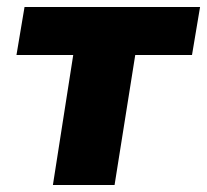

<svg xmlns="http://www.w3.org/2000/svg" viewBox="-20 -528 591 548"><path d="M131 0 189 -371H27L50 -508H551L528 -371H366L307 0Z"/></svg>

Font: Winston ExtraBold
Style: Italic
Weight: 800
Italic angle: -9°
Designer: Original fonts by Vernon Adams / Changes by Cristiano Sobral
Foundry: Original fonts by Vernon Adams / Changes by Cristiano Sobral
Version: Version 2.503;July 17, 2020;FontCreator 13.0.0.2655 64-bit